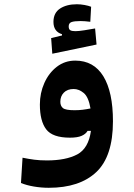

<svg xmlns="http://www.w3.org/2000/svg" viewBox="-20 -639 626 898"><path d="M208 239.3Q173.3 239.3 138.4 233.4Q103.5 227.5 78.1 216.8L85.4 98.6Q114.3 104.5 140.4 107.9Q166.5 111.3 199.2 111.3Q288.1 111.3 341.1 83.3Q394 55.2 405.3 -26.9H389.6Q381.3 -12.2 361.8 -3.7Q342.3 4.9 307.1 4.9Q225.6 4.9 196 -34.2Q166.5 -73.2 166.5 -149.9Q166.5 -204.1 187.5 -251Q208.5 -297.9 245.8 -326.7Q283.2 -355.5 332 -355.5Q418.5 -355.5 463.4 -282.2Q508.3 -209 508.3 -71.8Q508.3 92.3 430.4 165.8Q352.5 239.3 208 239.3ZM403.3 -131.8Q394 -185.5 371.6 -204.1Q349.1 -222.7 324.7 -222.7Q294.9 -222.7 278.6 -205.8Q262.2 -189 262.2 -163.1Q262.2 -143.6 274.4 -133.5Q286.6 -123.5 328.6 -123.5Q349.1 -123.5 366.7 -125.7Q384.3 -127.9 403.3 -131.8ZM224.6 -387.7 219.2 -460.9 270 -473.1V-479Q230 -491.2 230 -536.6Q230 -578.6 260.7 -598.9Q291.5 -619.1 339.4 -619.1Q356.4 -619.1 375.2 -615.7Q394 -612.3 406.2 -607.4L402.3 -537.1Q376 -540.5 356.4 -540.5Q328.1 -540.5 314.7 -535.9Q301.3 -531.2 301.3 -515.6Q301.3 -502 308.8 -497.6Q316.4 -493.2 332.5 -493.2Q348.1 -493.2 375.5 -497.6Q402.8 -502 424.8 -505.9L431.6 -430.7Z"/></svg>

Font: Cascadia Mono
Style: Bold
Weight: 700
Monospace: yes
Designer: Aaron Bell
Foundry: Saja Typeworks
Version: Version 2404.023; ttfautohint (v1.8.4)